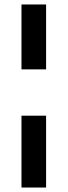

<svg xmlns="http://www.w3.org/2000/svg" viewBox="-20 -680 302 858"><path d="M76 158V-163H186V158ZM76 -370V-660H186V-370Z"/></svg>

Font: Bricolage Grotesque 18pt SemiBold
Style: Regular
Weight: 600
Version: Version 1.001;gftools[0.9.33.dev8+g029e19f]